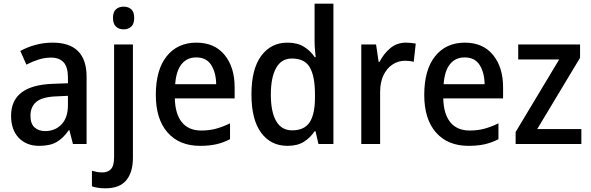

<svg xmlns="http://www.w3.org/2000/svg" viewBox="-20 -780 3200 1040"><path d="M265 -549Q449 -549 449 -364V0H375L356 -75H353Q322 -31 286.5 -10.5Q251 10 192 10Q123 10 81.5 -33.5Q40 -77 40 -153Q40 -318 266 -326L348 -329V-360Q348 -417 324.5 -442.5Q301 -468 257 -468Q222 -468 189 -457.5Q156 -447 123 -430L90 -504Q126 -524 171 -536.5Q216 -549 265 -549ZM285 -258Q208 -255 176.5 -228Q145 -201 145 -153Q145 -110 167 -90Q189 -70 225 -70Q278 -70 313 -106Q348 -142 348 -211V-261Z M592 -683Q592 -715 608 -729.5Q624 -744 650 -744Q675 -744 691 -729.5Q707 -715 707 -683Q707 -651 691 -636Q675 -621 650 -621Q624 -621 608 -636Q592 -651 592 -683ZM551 240Q508 240 478 229V145Q492 149 505.5 151.5Q519 154 535 154Q564 154 581 136Q598 118 598 71V-539H700V74Q700 153 664 196.5Q628 240 551 240Z M1044 -549Q1142 -549 1196.5 -482.5Q1251 -416 1251 -307V-247H927Q929 -162 965.5 -117.5Q1002 -73 1070 -73Q1114 -73 1150.5 -83Q1187 -93 1226 -112V-26Q1189 -7 1151 1.5Q1113 10 1064 10Q951 10 887.5 -62.5Q824 -135 824 -266Q824 -402 883 -475.5Q942 -549 1044 -549ZM1043 -469Q993 -469 963.5 -432.5Q934 -396 929 -324H1151Q1150 -387 1124 -428Q1098 -469 1043 -469Z M1537 10Q1447 10 1394.5 -61Q1342 -132 1342 -269Q1342 -406 1395 -477.5Q1448 -549 1537 -549Q1590 -549 1626 -527Q1662 -505 1685 -470H1690Q1688 -488 1686 -512Q1684 -536 1684 -555V-760H1786V0H1705L1689 -69H1684Q1661 -34 1626 -12Q1591 10 1537 10ZM1562 -74Q1629 -74 1657.5 -118Q1686 -162 1686 -250V-271Q1686 -366 1658.5 -414.5Q1631 -463 1561 -463Q1504 -463 1475.5 -411.5Q1447 -360 1447 -268Q1447 -174 1476 -124Q1505 -74 1562 -74Z M2179 -549Q2192 -549 2206 -547.5Q2220 -546 2232 -544L2221 -445Q2211 -448 2198 -449.5Q2185 -451 2174 -451Q2137 -451 2106 -430.5Q2075 -410 2057 -372Q2039 -334 2039 -282V0H1937V-539H2017L2031 -445H2036Q2058 -489 2094 -519Q2130 -549 2179 -549Z M2498 -549Q2596 -549 2650.5 -482.5Q2705 -416 2705 -307V-247H2381Q2383 -162 2419.5 -117.5Q2456 -73 2524 -73Q2568 -73 2604.5 -83Q2641 -93 2680 -112V-26Q2643 -7 2605 1.5Q2567 10 2518 10Q2405 10 2341.5 -62.5Q2278 -135 2278 -266Q2278 -402 2337 -475.5Q2396 -549 2498 -549ZM2497 -469Q2447 -469 2417.5 -432.5Q2388 -396 2383 -324H2605Q2604 -387 2578 -428Q2552 -469 2497 -469Z M3129 0H2773V-65L3009 -458H2787V-539H3122V-467L2890 -81H3129Z"/></svg>

Font: Noto Sans Gurmukhi UI SemiCondensed Medium
Style: Regular
Weight: 500
Width: 4
Designer: Jelle Bosma - Monotype Design Team
Foundry: Monotype Imaging Inc.
Version: Version 2.004; ttfautohint (v1.8.4.7-5d5b)